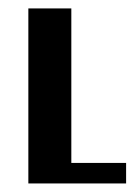

<svg xmlns="http://www.w3.org/2000/svg" viewBox="-20 -429 315 449"><path d="M274.9 -48H146.8V-409.3H46.3V0H274.9Z"/></svg>

Font: Gidugu
Style: Regular
Weight: 400
Designer: Purushoth Kumar Guthula
Foundry: Silicon Andhra, USA.
Version: Version 1.0.5; ttfautohint (v1.2.25-373a) -l 7 -r 28 -G 50 -